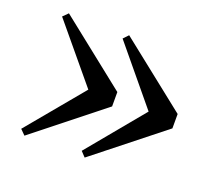

<svg xmlns="http://www.w3.org/2000/svg" viewBox="-89 -631 768 698"><g transform="rotate(20 295.5 -282.5)"><path d="M300.1 -518.7 563.6 -309.9V-254.3L300.1 -45.4L281.7 -64.9L488.6 -315V-249.2L281.7 -499.3ZM67.1 -518.7 330.3 -309.9V-254.3L67.1 -45.4L47.6 -64.9L255.5 -315V-249.2L47.6 -499.3Z"/></g></svg>

Font: Noto Serif TC
Style: Regular
Weight: 200
Designer: Ryoko NISHIZUKA 西塚涼子 (kana & ideographs); Frank Grießhammer (Latin, Greek & Cyrillic); Wenlong ZHANG 张文龙 (bopomofo); San
Foundry: Adobe
Version: Version 2.001;hotconv 1.1.0;makeotfexe 2.6.0